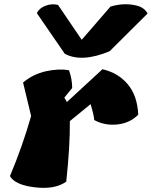

<svg xmlns="http://www.w3.org/2000/svg" viewBox="-20 -889 717 907"><path d="M296 -407 464 -562Q538 -545 583.5 -491Q629 -437 633 -347Q593 -307 533.5 -301Q474 -295 425 -322Q425 -340 408 -397Q394 -386 310 -317Q311 -198 293 -31Q240 7 145.5 -4Q51 -15 27 -57Q87 -200 127 -341L89 -499Q136 -539 197.5 -552.5Q259 -566 306 -557Q321 -515 321 -473L284 -428ZM677 -825 498 -647Q366 -592 286 -635L154 -827Q165 -850 194 -861.5Q223 -873 254 -866L366 -701L502 -858Q566 -877 624 -863Q662 -854 677 -825Z"/></svg>

Font: Tillana ExtraBold
Style: Regular
Weight: 800
Designer: Lipi Raval (Devanagari, Latin), Jonny Pinhorn (Latin)
Foundry: Indian Type Foundry
Version: Version 2.003;PS 1.0;hotconv 1.0.79;makeotf.lib2.5.61930; tt